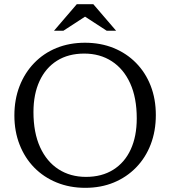

<svg xmlns="http://www.w3.org/2000/svg" viewBox="-20 -891 816 921"><path d="M387.5 -686Q462.5 -686 524.8 -660.8Q587 -635.5 632.5 -589.2Q678 -543 702.8 -479.5Q727.5 -416 727.5 -339Q727.5 -262.5 703 -198.5Q678.5 -134.5 633 -87.8Q587.5 -41 525.8 -15.5Q464 10 389 10Q314.5 10 252 -15.5Q189.5 -41 144.2 -87.2Q99 -133.5 74 -197.2Q49 -261 49 -337Q49 -414 73.8 -477.8Q98.5 -541.5 143.8 -588.5Q189 -635.5 251 -660.8Q313 -686 387.5 -686ZM392.5 -42.5Q468.5 -42.5 523.2 -76.8Q578 -111 607 -174Q636 -237 636 -323Q636 -422 604.5 -491.2Q573 -560.5 516.2 -597.2Q459.5 -634 384 -634Q308 -634 253.5 -599.8Q199 -565.5 169.8 -502.5Q140.5 -439.5 140.5 -353.5Q140.5 -255 172.2 -185.2Q204 -115.5 260.8 -79Q317.5 -42.5 392.5 -42.5ZM380.5 -816H395.5L284 -743.5H239L348.5 -871H427.5L537 -743.5H492Z"/></svg>

Font: Newsreader 16pt 16pt
Style: Regular
Weight: 400
Version: Version 1.003